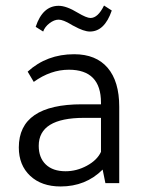

<svg xmlns="http://www.w3.org/2000/svg" viewBox="-20 -662 535 694"><path d="M411 0H361L351 -49Q290 12 199 12Q130 12 89 -26.5Q48 -65 48 -129Q48 -285 276 -285H345V-291Q345 -410 229 -410Q163 -410 102 -366L80 -403Q149 -466 248 -466Q327 -466 369 -417Q411 -368 411 -276ZM345 -236H284Q120 -236 120 -135Q120 -92 145.5 -67.5Q171 -43 217 -43Q257 -43 294 -63Q331 -83 345 -113ZM136 -548 109 -565Q134 -641 192 -641Q220 -641 261 -616Q293 -597 307 -597Q334 -597 356 -642L384 -624Q358 -548 305 -548Q283 -548 247 -568Q244 -569 238 -573Q208 -591 192 -591Q176 -591 159 -578Q142 -565 136 -548Z"/></svg>

Font: Tajawal
Style: Regular
Weight: 400
Designer: Boutros Fonts
Foundry: Created by Boutros International 2017
Version: Version 1.700